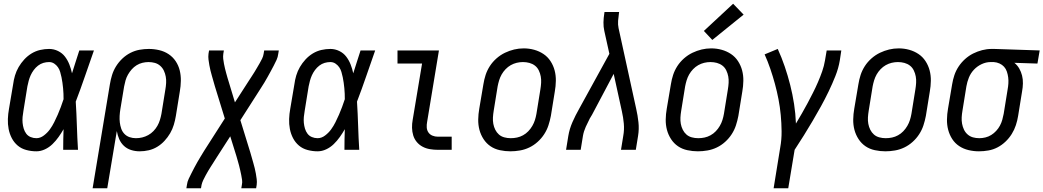

<svg xmlns="http://www.w3.org/2000/svg" viewBox="-20 -799 5565 1024"><path d="M174 8Q147 8 120.5 1Q94 -6 74.5 -22.5Q55 -39 43 -62Q31 -85 26 -111Q21 -137 22 -164.5Q23 -192 28 -219L50 -349Q53 -373 60 -396.5Q67 -420 79.5 -441.5Q92 -463 109.5 -482Q127 -501 148.5 -514Q170 -527 194 -532.5Q218 -538 242 -538Q267 -538 289.5 -527Q312 -516 326.5 -497Q341 -478 350 -455Q359 -432 364 -408Q374 -439 383.5 -469.5Q393 -500 403 -530H481Q457 -462 433.5 -393.5Q410 -325 384 -257Q388 -193 390 -128.5Q392 -64 396 0H317Q317 -28 317.5 -55.5Q318 -83 319 -110Q307 -89 292.5 -68.5Q278 -48 260 -30.5Q242 -13 219.5 -2.5Q197 8 174 8ZM174 -62Q195 -62 214 -76.5Q233 -91 246 -109Q259 -127 269 -147Q279 -167 288 -187.5Q297 -208 304.5 -228.5Q312 -249 319 -270Q319 -284 318.5 -299Q318 -314 316.5 -328.5Q315 -343 313 -358Q311 -373 308 -387Q305 -401 301 -415Q297 -429 289 -440.5Q281 -452 269 -460Q257 -468 242 -468Q226 -468 211 -463.5Q196 -459 183 -449Q170 -439 160 -425.5Q150 -412 143.5 -397.5Q137 -383 133 -368Q129 -353 126 -338L105 -208Q102 -192 100.5 -175.5Q99 -159 100.5 -143.5Q102 -128 106.5 -113Q111 -98 120 -86Q129 -74 143.5 -68Q158 -62 174 -62Z M474 205 566 -349Q570 -374 577.5 -398.5Q585 -423 599 -445.5Q613 -468 632.5 -486.5Q652 -505 675.5 -517Q699 -529 724 -533.5Q749 -538 774 -538Q802 -538 829.5 -531.5Q857 -525 879.5 -510Q902 -495 917 -472.5Q932 -450 938.5 -423.5Q945 -397 944.5 -368Q944 -339 939 -311L918 -181Q914 -157 907 -133.5Q900 -110 887.5 -88.5Q875 -67 857.5 -48Q840 -29 818.5 -16Q797 -3 773 2.5Q749 8 725 8Q701 8 679 1Q657 -6 641 -21Q625 -36 616 -56.5Q607 -77 603 -100L552 205ZM705 -62Q722 -62 738.5 -66Q755 -70 770.5 -78.5Q786 -87 798.5 -100Q811 -113 819.5 -128Q828 -143 833 -159.5Q838 -176 841 -192L862 -322Q865 -339 866 -356.5Q867 -374 864 -390.5Q861 -407 854 -422Q847 -437 834.5 -448Q822 -459 806 -463.5Q790 -468 772 -468Q756 -468 739.5 -464Q723 -460 708.5 -451Q694 -442 682.5 -429Q671 -416 662.5 -401Q654 -386 649.5 -370Q645 -354 642 -338L622 -217Q619 -199 618 -181Q617 -163 619 -146Q621 -129 626.5 -113Q632 -97 643.5 -85Q655 -73 671 -67.5Q687 -62 705 -62Z M974 205 977 187Q979 170 986.5 154.5Q994 139 1001.5 124Q1009 109 1017 94Q1025 79 1033.5 64Q1042 49 1051 34.5Q1060 20 1069 5L1179 -167L1126 -339Q1122 -353 1118 -367Q1114 -381 1110 -395Q1106 -409 1102.5 -423Q1099 -437 1096.5 -451.5Q1094 -466 1092 -481Q1090 -496 1092 -512L1095 -530H1174L1171 -512Q1169 -498 1170.5 -485Q1172 -472 1174.5 -459Q1177 -446 1180 -433.5Q1183 -421 1186.5 -408.5Q1190 -396 1193.5 -383.5Q1197 -371 1201 -359L1233 -253L1307 -368Q1314 -379 1322 -391Q1330 -403 1337 -414.5Q1344 -426 1351 -438Q1358 -450 1365 -462Q1372 -474 1378 -486.5Q1384 -499 1386 -512L1389 -530H1467L1464 -512Q1462 -495 1455 -479.5Q1448 -464 1440 -449Q1432 -434 1424 -419Q1416 -404 1407.5 -389Q1399 -374 1390.5 -359.5Q1382 -345 1372 -330L1262 -158L1315 14Q1319 28 1323 42Q1327 56 1331 70Q1335 84 1338.5 98Q1342 112 1344.5 126.5Q1347 141 1349 156Q1351 171 1349 187L1346 205H1267L1270 187Q1273 173 1271 160Q1269 147 1266.5 134Q1264 121 1261 108.5Q1258 96 1255 83.5Q1252 71 1248 58.5Q1244 46 1241 34L1208 -72L1134 43Q1127 54 1119.5 66Q1112 78 1104.5 89.5Q1097 101 1090 113Q1083 125 1076.5 137Q1070 149 1064 161.5Q1058 174 1055 187L1052 205Z M1674 8Q1647 8 1620.5 1Q1594 -6 1574.5 -22.5Q1555 -39 1543 -62Q1531 -85 1526 -111Q1521 -137 1522 -164.5Q1523 -192 1528 -219L1550 -349Q1553 -373 1560 -396.5Q1567 -420 1579.5 -441.5Q1592 -463 1609.5 -482Q1627 -501 1648.5 -514Q1670 -527 1694 -532.5Q1718 -538 1742 -538Q1767 -538 1789.5 -527Q1812 -516 1826.5 -497Q1841 -478 1850 -455Q1859 -432 1864 -408Q1874 -439 1883.5 -469.5Q1893 -500 1903 -530H1981Q1957 -462 1933.5 -393.5Q1910 -325 1884 -257Q1888 -193 1890 -128.5Q1892 -64 1896 0H1817Q1817 -28 1817.5 -55.5Q1818 -83 1819 -110Q1807 -89 1792.5 -68.5Q1778 -48 1760 -30.5Q1742 -13 1719.5 -2.5Q1697 8 1674 8ZM1674 -62Q1695 -62 1714 -76.5Q1733 -91 1746 -109Q1759 -127 1769 -147Q1779 -167 1788 -187.5Q1797 -208 1804.5 -228.5Q1812 -249 1819 -270Q1819 -284 1818.5 -299Q1818 -314 1816.5 -328.5Q1815 -343 1813 -358Q1811 -373 1808 -387Q1805 -401 1801 -415Q1797 -429 1789 -440.5Q1781 -452 1769 -460Q1757 -468 1742 -468Q1726 -468 1711 -463.5Q1696 -459 1683 -449Q1670 -439 1660 -425.5Q1650 -412 1643.5 -397.5Q1637 -383 1633 -368Q1629 -353 1626 -338L1605 -208Q1602 -192 1600.5 -175.5Q1599 -159 1600.5 -143.5Q1602 -128 1606.5 -113Q1611 -98 1620 -86Q1629 -74 1643.5 -68Q1658 -62 1674 -62Z M2315 0Q2294 0 2273 -3.5Q2252 -7 2234 -16.5Q2216 -26 2203 -41.5Q2190 -57 2184 -76.5Q2178 -96 2177.5 -117.5Q2177 -139 2181 -160L2231 -460H2100V-530H2321L2258 -149Q2255 -134 2256 -119Q2257 -104 2265 -92.5Q2273 -81 2286.5 -75.5Q2300 -70 2315 -70H2389V0Z M2702 8Q2674 8 2646 2Q2618 -4 2596 -19Q2574 -34 2559 -57Q2544 -80 2537 -106.5Q2530 -133 2530.5 -162Q2531 -191 2536 -219L2558 -349Q2562 -375 2570 -399.5Q2578 -424 2592.5 -446.5Q2607 -469 2628 -487.5Q2649 -506 2673 -517.5Q2697 -529 2722 -535Q2747 -541 2773 -541Q2802 -541 2829 -533.5Q2856 -526 2878.5 -511Q2901 -496 2916 -473Q2931 -450 2938 -423.5Q2945 -397 2944.5 -368Q2944 -339 2939 -311L2918 -181Q2913 -155 2905 -130.5Q2897 -106 2882.5 -83.5Q2868 -61 2847.5 -42.5Q2827 -24 2803 -12.5Q2779 -1 2753 3.5Q2727 8 2702 8ZM2704 -62Q2721 -62 2737.5 -65.5Q2754 -69 2769.5 -77.5Q2785 -86 2797.5 -99Q2810 -112 2819 -127.5Q2828 -143 2833 -159Q2838 -175 2841 -192L2862 -322Q2865 -340 2866 -357.5Q2867 -375 2864 -391.5Q2861 -408 2853.5 -423.5Q2846 -439 2833 -449Q2820 -459 2803.5 -463.5Q2787 -468 2769 -468Q2752 -468 2735.5 -464Q2719 -460 2704 -451.5Q2689 -443 2676.5 -430Q2664 -417 2655.5 -402Q2647 -387 2642 -370.5Q2637 -354 2634 -338L2613 -208Q2610 -190 2609 -172.5Q2608 -155 2611 -138.5Q2614 -122 2621.5 -107Q2629 -92 2641 -81.5Q2653 -71 2669.5 -66.5Q2686 -62 2704 -62Z M2999 0 3011 -74Q3017 -111 3033 -147.5Q3049 -184 3069 -219L3230 -512L3203 -634Q3198 -656 3198.5 -680Q3199 -704 3203 -728L3204 -735H3282L3281 -728Q3278 -708 3276.5 -688Q3275 -668 3279 -649L3373 -219Q3381 -184 3385 -147.5Q3389 -111 3383 -74L3371 0H3292L3304 -74Q3310 -107 3307 -140Q3304 -173 3297 -204L3253 -405L3137 -186Q3136 -184 3134.5 -182Q3133 -180 3132 -178Q3131 -176 3130 -174Q3129 -172 3127 -170Q3115 -147 3104 -122.5Q3093 -98 3089 -74L3077 0Z M3702 8Q3674 8 3646 2Q3618 -4 3596 -19Q3574 -34 3559 -57Q3544 -80 3537 -106.5Q3530 -133 3530.5 -162Q3531 -191 3536 -219L3558 -349Q3562 -375 3570 -399.5Q3578 -424 3592.5 -446.5Q3607 -469 3628 -487.5Q3649 -506 3673 -517.5Q3697 -529 3722 -535Q3747 -541 3773 -541Q3802 -541 3829 -533.5Q3856 -526 3878.5 -511Q3901 -496 3916 -473Q3931 -450 3938 -423.5Q3945 -397 3944.5 -368Q3944 -339 3939 -311L3918 -181Q3913 -155 3905 -130.5Q3897 -106 3882.5 -83.5Q3868 -61 3847.5 -42.5Q3827 -24 3803 -12.5Q3779 -1 3753 3.5Q3727 8 3702 8ZM3704 -62Q3721 -62 3737.5 -65.5Q3754 -69 3769.5 -77.5Q3785 -86 3797.5 -99Q3810 -112 3819 -127.5Q3828 -143 3833 -159Q3838 -175 3841 -192L3862 -322Q3865 -340 3866 -357.5Q3867 -375 3864 -391.5Q3861 -408 3853.5 -423.5Q3846 -439 3833 -449Q3820 -459 3803.5 -463.5Q3787 -468 3769 -468Q3752 -468 3735.5 -464Q3719 -460 3704 -451.5Q3689 -443 3676.5 -430Q3664 -417 3655.5 -402Q3647 -387 3642 -370.5Q3637 -354 3634 -338L3613 -208Q3610 -190 3609 -172.5Q3608 -155 3611 -138.5Q3614 -122 3621.5 -107Q3629 -92 3641 -81.5Q3653 -71 3669.5 -66.5Q3686 -62 3704 -62ZM3779 -586 3734 -634 3890 -779 3946 -721Z M4106 205 4141 -11Q4149 -55 4148.5 -99Q4148 -143 4144 -185.5Q4140 -228 4132 -269.5Q4124 -311 4113 -351.5Q4102 -392 4088.5 -431.5Q4075 -471 4058 -509L4128 -538Q4149 -492 4165.5 -443.5Q4182 -395 4194.5 -345.5Q4207 -296 4215 -244.5Q4223 -193 4225 -140Q4241 -167 4257 -194.5Q4273 -222 4287.5 -249.5Q4302 -277 4316 -304.5Q4330 -332 4342.5 -361Q4355 -390 4365 -418.5Q4375 -447 4380 -477L4389 -530H4467L4459 -477Q4452 -435 4435.5 -393.5Q4419 -352 4399.5 -311.5Q4380 -271 4358.5 -232Q4337 -193 4314 -154Q4291 -115 4267 -76.5Q4243 -38 4218 0L4184 205Z M4702 8Q4674 8 4646 2Q4618 -4 4596 -19Q4574 -34 4559 -57Q4544 -80 4537 -106.5Q4530 -133 4530.5 -162Q4531 -191 4536 -219L4558 -349Q4562 -375 4570 -399.5Q4578 -424 4592.5 -446.5Q4607 -469 4628 -487.5Q4649 -506 4673 -517.5Q4697 -529 4722 -535Q4747 -541 4773 -541Q4802 -541 4829 -533.5Q4856 -526 4878.5 -511Q4901 -496 4916 -473Q4931 -450 4938 -423.5Q4945 -397 4944.5 -368Q4944 -339 4939 -311L4918 -181Q4913 -155 4905 -130.5Q4897 -106 4882.5 -83.5Q4868 -61 4847.5 -42.5Q4827 -24 4803 -12.5Q4779 -1 4753 3.5Q4727 8 4702 8ZM4704 -62Q4721 -62 4737.5 -65.5Q4754 -69 4769.5 -77.5Q4785 -86 4797.5 -99Q4810 -112 4819 -127.5Q4828 -143 4833 -159Q4838 -175 4841 -192L4862 -322Q4865 -340 4866 -357.5Q4867 -375 4864 -391.5Q4861 -408 4853.5 -423.5Q4846 -439 4833 -449Q4820 -459 4803.5 -463.5Q4787 -468 4769 -468Q4752 -468 4735.5 -464Q4719 -460 4704 -451.5Q4689 -443 4676.5 -430Q4664 -417 4655.5 -402Q4647 -387 4642 -370.5Q4637 -354 4634 -338L4613 -208Q4610 -190 4609 -172.5Q4608 -155 4611 -138.5Q4614 -122 4621.5 -107Q4629 -92 4641 -81.5Q4653 -71 4669.5 -66.5Q4686 -62 4704 -62Z M5201 8Q5173 8 5145.5 1.5Q5118 -5 5095.5 -20Q5073 -35 5058.5 -57.5Q5044 -80 5037 -106.5Q5030 -133 5030.5 -162Q5031 -191 5036 -219L5058 -349Q5062 -374 5070 -398Q5078 -422 5092.5 -444Q5107 -466 5127 -484Q5147 -502 5170 -513.5Q5193 -525 5218 -531.5Q5243 -538 5268 -538Q5272 -538 5275.5 -538Q5279 -538 5283 -538L5525 -530L5513 -460L5390 -464Q5406 -451 5416 -433.5Q5426 -416 5431 -396Q5436 -376 5435.5 -354Q5435 -332 5431 -311L5410 -181Q5406 -156 5398 -131.5Q5390 -107 5376 -84.5Q5362 -62 5342.5 -43.5Q5323 -25 5300 -13Q5277 -1 5251.5 3.5Q5226 8 5201 8ZM5203 -62Q5219 -62 5235.5 -66Q5252 -70 5266.5 -79Q5281 -88 5293 -101Q5305 -114 5313 -129Q5321 -144 5325.5 -160Q5330 -176 5333 -192L5354 -322Q5357 -338 5358 -354.5Q5359 -371 5357 -386.5Q5355 -402 5350 -417Q5345 -432 5335 -443Q5325 -454 5310.5 -460.5Q5296 -467 5280 -468H5271Q5269 -468 5267 -468Q5265 -468 5263 -468Q5239 -468 5215.5 -457Q5192 -446 5174.5 -427.5Q5157 -409 5147.5 -385.5Q5138 -362 5134 -338L5113 -208Q5110 -191 5109 -173.5Q5108 -156 5111 -139.5Q5114 -123 5121 -108Q5128 -93 5140.5 -82Q5153 -71 5169 -66.5Q5185 -62 5203 -62Z"/></svg>

Font: Iosevka Curly Oblique
Style: Regular
Weight: 400
Italic angle: -9°
Monospace: yes
Designer: Belleve Invis
Foundry: Belleve Invis
Version: Version 11.1.0; ttfautohint (v1.8.3)